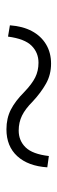

<svg xmlns="http://www.w3.org/2000/svg" viewBox="194 -676 182 611"><g transform="rotate(90 285.5 -371.0)"><path d="M303 -384Q327 -360 348.5 -349.5Q370 -339 396 -339Q428 -339 449.5 -361Q471 -383 477 -435L513 -430Q509 -369 477.5 -334.5Q446 -300 392 -300Q357 -300 329.5 -314Q302 -328 273 -357Q248 -381 227 -391.5Q206 -402 180 -402Q148 -402 126 -380Q104 -358 97 -305L61 -311Q64 -352 79.5 -381Q95 -410 121.5 -426Q148 -442 183 -442Q218 -442 246.5 -426Q275 -410 303 -384Z"/></g></svg>

Font: Noto Serif HK ExtraLight
Style: Regular
Weight: 200
Designer: Ryoko NISHIZUKA 西塚涼子 (kana & ideographs); Frank Grießhammer (Latin, Greek & Cyrillic); Wenlong ZHANG 张文龙 (bopomofo); San
Foundry: Adobe
Version: Version 2.002-H1;hotconv 1.1.0;makeotfexe 2.6.0